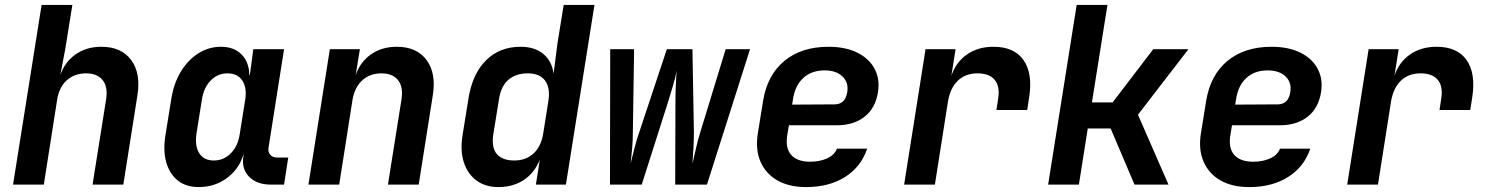

<svg xmlns="http://www.w3.org/2000/svg" viewBox="-20 -750 6040 780"><path d="M33 0 149 -730H274L245 -550L225 -445Q243 -498 287 -529Q331 -560 392 -560Q473 -560 513 -506Q553 -452 538 -361L481 0H356L411 -346Q419 -397 397 -424.5Q375 -452 330 -452Q283 -452 251.5 -424Q220 -396 212 -344L158 0Z M787 10Q736 10 702.5 -16.5Q669 -43 655.5 -90.5Q642 -138 652 -200L676 -349Q686 -412 715 -459.5Q744 -507 786 -533.5Q828 -560 878 -560Q930 -560 961 -529Q992 -498 993 -445H995L1009 -550H1134L1071 -151Q1068 -132 1078 -121Q1088 -110 1106 -110H1151L1134 0H1081Q1023 0 991.5 -32.5Q960 -65 969 -117L970 -126Q953 -65 903 -27.5Q853 10 787 10ZM849 -98Q889 -98 918 -127.5Q947 -157 954 -206L976 -344Q984 -393 964.5 -422.5Q945 -452 904 -452Q864 -452 835.5 -422.5Q807 -393 800 -344L778 -206Q771 -157 789.5 -127.5Q808 -98 849 -98Z M1233 0 1320 -550H1442L1425 -445Q1443 -498 1487 -529Q1531 -560 1592 -560Q1673 -560 1713 -506Q1753 -452 1738 -361L1681 0H1556L1611 -346Q1619 -397 1597 -424.5Q1575 -452 1530 -452Q1483 -452 1452 -424Q1421 -396 1412 -344L1358 0Z M2004 10Q1952 10 1916 -16.5Q1880 -43 1864.5 -90Q1849 -137 1859 -200L1883 -349Q1899 -450 1954.5 -505Q2010 -560 2095 -560Q2152 -560 2187 -531Q2222 -502 2229 -451L2245 -576L2270 -730H2395L2279 0H2157L2173 -101Q2151 -47 2107.5 -18.5Q2064 10 2004 10ZM2069 -98Q2117 -98 2148 -127Q2179 -156 2187 -209L2208 -341Q2216 -394 2194 -423Q2172 -452 2124 -452Q2076 -452 2045.5 -426Q2015 -400 2007 -346L1984 -204Q1976 -150 1998.5 -124Q2021 -98 2069 -98Z M2458 0 2459 -550H2556L2551 -213Q2551 -182 2548 -146Q2545 -110 2542 -86Q2548 -110 2557 -146Q2566 -182 2577 -213L2689 -550H2793L2799 -213Q2799 -182 2797 -145.5Q2795 -109 2793 -85Q2799 -109 2807 -145.5Q2815 -182 2825 -213L2928 -550H3027L2852 0H2723L2724 -339Q2724 -367 2725.5 -403.5Q2727 -440 2729 -463Q2725 -440 2714.5 -403.5Q2704 -367 2695 -339L2587 0Z M3255 10Q3185 10 3137.5 -17.5Q3090 -45 3069 -94.5Q3048 -144 3059 -210L3080 -340Q3097 -445 3166.5 -502.5Q3236 -560 3346 -560Q3413 -560 3461 -537Q3509 -514 3532 -472.5Q3555 -431 3547 -377Q3537 -311 3492.5 -276Q3448 -241 3379 -241H3185L3179 -206Q3169 -150 3193.5 -121.5Q3218 -93 3271 -93Q3310 -93 3340 -106.5Q3370 -120 3380 -146H3503Q3478 -72 3413 -31Q3348 10 3255 10ZM3198 -325 3371 -326Q3390 -326 3403.5 -337Q3417 -348 3422 -376Q3428 -415 3402.5 -439.5Q3377 -464 3330 -464Q3276 -464 3242.5 -432.5Q3209 -401 3201 -344Z M3653 0 3740 -550H3862L3845 -442Q3863 -497 3908 -528.5Q3953 -560 4016 -560Q4100 -560 4138 -506Q4176 -452 4161 -355L4153 -303H4028L4035 -349Q4043 -399 4021 -425.5Q3999 -452 3951 -452Q3902 -452 3871 -422Q3840 -392 3831 -337L3778 0Z M4238 0 4354 -730H4479L4416 -334H4500L4665 -550H4808L4603 -284L4727 0H4589L4492 -228H4399L4363 0Z M5055 10Q4985 10 4937.5 -17.5Q4890 -45 4869 -94.5Q4848 -144 4859 -210L4880 -340Q4897 -445 4966.5 -502.5Q5036 -560 5146 -560Q5213 -560 5261 -537Q5309 -514 5332 -472.5Q5355 -431 5347 -377Q5337 -311 5292.5 -276Q5248 -241 5179 -241H4985L4979 -206Q4969 -150 4993.5 -121.5Q5018 -93 5071 -93Q5110 -93 5140 -106.5Q5170 -120 5180 -146H5303Q5278 -72 5213 -31Q5148 10 5055 10ZM4998 -325 5171 -326Q5190 -326 5203.5 -337Q5217 -348 5222 -376Q5228 -415 5202.5 -439.5Q5177 -464 5130 -464Q5076 -464 5042.5 -432.5Q5009 -401 5001 -344Z M5453 0 5540 -550H5662L5645 -442Q5663 -497 5708 -528.5Q5753 -560 5816 -560Q5900 -560 5938 -506Q5976 -452 5961 -355L5953 -303H5828L5835 -349Q5843 -399 5821 -425.5Q5799 -452 5751 -452Q5702 -452 5671 -422Q5640 -392 5631 -337L5578 0Z"/></svg>

Font: JetBrains Mono NL
Style: Bold Italic
Weight: 700
Italic angle: -9°
Designer: Philipp Nurullin, Konstantin Bulenkov
Foundry: JetBrains
Version: Version 2.304; ttfautohint (v1.8.4.7-5d5b)